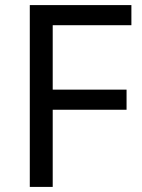

<svg xmlns="http://www.w3.org/2000/svg" viewBox="-20 -734 559 754"><path d="M187 0H97V-714H496V-635H187V-382H477V-303H187Z"/></svg>

Font: usinhala85
Style: Book
Weight: 400
Designer: Jelle Bosma - Monotype Design Team
Foundry: Monotype Imaging Inc.
Version: Version 2.003